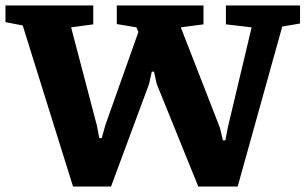

<svg xmlns="http://www.w3.org/2000/svg" viewBox="-41 -668 1117 702"><path d="M226 14 42 -575 -21 -587V-648H300V-579L219 -568L313 -210L322 -163H331L344 -210L465 -551L458 -568L386 -580V-648H703V-579L620 -568L763 -201L774 -155H783L792 -202L879 -568L785 -579V-648H1056V-582L991 -571L828 14H684L532 -361L522 -406H514L504 -361L365 14Z"/></svg>

Font: Faustina Light ExtraBold
Style: Regular
Weight: 800
Version: Version 1.200